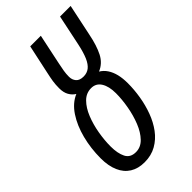

<svg xmlns="http://www.w3.org/2000/svg" viewBox="-237 -828 907 907"><g transform="rotate(-45 216.0 -375.0)"><path d="M157.2 9.8Q114.7 9.8 84.7 -9Q54.7 -27.8 39.1 -63.7Q23.4 -99.6 23.4 -150.4Q23.4 -216.8 39.1 -277.6Q54.7 -338.4 84.5 -383.5Q114.3 -428.7 157.2 -446.8Q140.1 -457 129.4 -475.8Q118.7 -494.6 118.7 -522.9Q118.7 -547.4 121.8 -567.9Q125 -588.4 131.3 -616.7L162.1 -759.8H232.9L201.2 -609.4Q195.8 -584 192.9 -566.2Q189.9 -548.3 189.9 -528.8Q189.9 -508.3 201.9 -494.4Q213.9 -480.5 239.7 -480.5Q262.7 -480.5 279.1 -493.2Q295.4 -505.9 307.4 -533.2Q319.3 -560.5 328.6 -604L361.3 -759.8H432.1L398.9 -602.1Q386.7 -540.5 366.7 -501.2Q346.7 -461.9 307.6 -445.8Q327.1 -434.1 339.8 -414.8Q352.5 -395.5 358.9 -369.4Q365.2 -343.3 365.2 -310.5Q365.2 -268.1 357.9 -223.4Q350.6 -178.7 335.2 -137Q319.8 -95.2 295.4 -62.3Q271 -29.3 236.6 -9.8Q202.1 9.8 157.2 9.8ZM162.1 -53.2Q194.8 -53.2 219.2 -78.6Q243.7 -104 259.8 -144.5Q275.9 -185.1 283.9 -230.7Q292 -276.4 292 -316.9Q292 -362.8 275.1 -389.9Q258.3 -417 226.1 -417Q192.4 -417 168 -392.3Q143.6 -367.7 127.7 -328.1Q111.8 -288.6 104 -243.2Q96.2 -197.8 96.2 -156.7Q96.2 -110.8 110.6 -82Q125 -53.2 162.1 -53.2Z"/></g></svg>

Font: Open Sans Condensed
Style: Italic
Weight: 400
Width: 3
Italic angle: -12°
Designer: Monotype Design Team
Foundry: Monotype Imaging Inc.
Version: Version 3.000